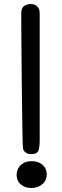

<svg xmlns="http://www.w3.org/2000/svg" viewBox="-20 -862 305 948"><path d="M94 -127Q93 -130 92 -158Q91 -186 90.5 -231Q90 -276 89 -333Q88 -390 87.5 -450Q87 -510 86.5 -568.5Q86 -627 85.5 -674.5Q85 -722 85 -754.5Q85 -787 85 -795Q85 -824 100 -833Q115 -842 129 -842Q132 -842 140 -841.5Q148 -841 156 -836.5Q164 -832 170 -822.5Q176 -813 176 -795V-172Q176 -130 168.5 -115.5Q161 -101 134 -101Q122 -101 114.5 -104.5Q107 -108 102.5 -112.5Q98 -117 96 -121.5Q94 -126 94 -127ZM211 -2Q211 10 207 22Q203 34 193.5 43.5Q184 53 169.5 59.5Q155 66 134 66Q113 66 99 59Q85 52 76.5 42.5Q68 33 65 21.5Q62 10 62 1Q62 -7 65 -18.5Q68 -30 76.5 -40.5Q85 -51 99 -58.5Q113 -66 136 -66Q156 -66 170.5 -60Q185 -54 194 -44.5Q203 -35 207 -23.5Q211 -12 211 -2Z"/></svg>

Font: Life Savers ExtraBold
Style: Regular
Weight: 800
Designer: Pablo Impallari, Rodrigo Fuenzalida, Brenda Gallo
Foundry: Pablo Impallari, Rodrigo Fuenzalida, Brenda Gallo
Version: Version 3.001; ttfautohint (v0.95) -l 8 -r 50 -G 200 -x 14 -